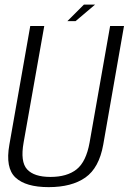

<svg xmlns="http://www.w3.org/2000/svg" viewBox="-20 -784 542 809"><path d="M185 4.5Q282 4.5 339.8 -36Q397.5 -76.5 415 -174.5L502.5 -674.5H444L357.5 -183.5Q343 -102.5 302.8 -70.5Q262.5 -38.5 192.5 -38.5Q123.5 -38.5 94.2 -70.5Q65 -102.5 79.5 -183.5L166.5 -674.5H107.5L19.5 -174.5Q2 -76.5 45.2 -36Q88.5 4.5 185 4.5ZM264 -695H298.5L380.5 -764.5H333.5Z"/></svg>

Font: Anybody SemiCondensed Light
Style: Italic
Weight: 300
Width: 4
Italic angle: -10°
Version: Version 1.113;gftools[0.9.25]